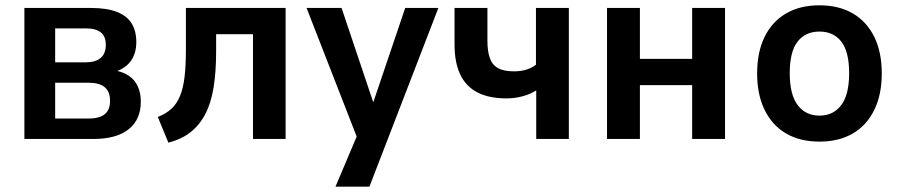

<svg xmlns="http://www.w3.org/2000/svg" viewBox="-20 -524 3393 724"><path d="M72 0V-494H323Q383 -494 421 -479Q459 -464 476.5 -435.5Q494 -407 494 -365Q494 -322 472.5 -293Q451 -264 409 -252L410 -259Q445 -253 467 -237.5Q489 -222 500 -197.5Q511 -173 511 -141Q511 -73 465 -36.5Q419 0 332 0ZM188 -77H314Q354 -77 374.5 -93Q395 -109 395 -144Q395 -179 374.5 -195.5Q354 -212 315 -212H188ZM188 -289H303Q340 -289 359.5 -305.5Q379 -322 379 -355Q379 -387 360 -402Q341 -417 303 -417H188Z M615 14 575 -83Q606 -95 626.5 -114Q647 -133 659 -162.5Q671 -192 676 -234.5Q681 -277 681 -336V-494H1057V0H934V-395H795V-332Q795 -254 785.5 -195Q776 -136 754.5 -94.5Q733 -53 699 -26Q665 1 615 14Z M1245 180 1341 -47V32L1136 -494H1268L1395 -116H1380L1508 -494H1633L1373 180Z M2002 0V-183Q1978 -168 1949 -160.5Q1920 -153 1890 -153Q1823 -153 1779.5 -176Q1736 -199 1715 -244Q1694 -289 1694 -357V-494H1818V-369Q1818 -330 1827.5 -304Q1837 -278 1859 -266.5Q1881 -255 1918 -255Q1943 -255 1963.5 -261Q1984 -267 2001 -280V-494H2125V0Z M2269 0V-494H2393V-302H2590V-494H2714V0H2590V-203H2393V0Z M3070 10Q2997 10 2944.5 -20.5Q2892 -51 2863.5 -109Q2835 -167 2835 -247Q2835 -328 2863.5 -385.5Q2892 -443 2944.5 -473.5Q2997 -504 3070 -504Q3143 -504 3195.5 -473.5Q3248 -443 3276.5 -385.5Q3305 -328 3305 -247Q3305 -167 3276.5 -109Q3248 -51 3195.5 -20.5Q3143 10 3070 10ZM3070 -88Q3122 -88 3152 -127.5Q3182 -167 3182 -248Q3182 -329 3152.5 -367Q3123 -405 3070 -405Q3017 -405 2987.5 -367Q2958 -329 2958 -248Q2958 -167 2988 -127.5Q3018 -88 3070 -88Z"/></svg>

Font: Nunito Sans 10pt SemiCondensed
Style: Bold
Weight: 700
Width: 4
Designer: Vernon Adams
Foundry: Vernon Adams
Version: Version 3.101;gftools[0.9.27]